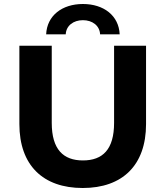

<svg xmlns="http://www.w3.org/2000/svg" viewBox="-20 -929 828 961"><path d="M211 -757H309C311 -801 348 -828 395 -828C442 -828 479 -801 481 -757H579C575 -851 499 -909 395 -909C291 -909 215 -851 211 -757ZM394 12C593 12 711 -102 711 -308V-700H551V-314C551 -181 494 -126 395 -126C297 -126 239 -181 239 -314V-700H77V-308C77 -102 195 12 394 12Z"/></svg>

Font: AWKNG-Font
Style: Bold
Weight: 700
Designer: Awakening Church
Foundry: Awakening Church
Version: Version 1.700;PS 001.700;hotconv 1.0.88;makeotf.lib2.5.64775